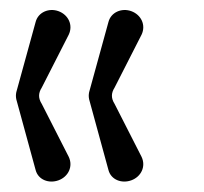

<svg xmlns="http://www.w3.org/2000/svg" viewBox="-20 -454 401 377"><path d="M115 -386C124 -405 114 -425 95 -432C76 -439 55 -430 50 -411L12 -273C11 -268 11 -264 12 -259L50 -120C55 -101 76 -93 95 -100C114 -107 124 -127 115 -146L62 -250C55 -261 55 -271 62 -282ZM258 -386C267 -405 257 -425 238 -432C219 -439 198 -430 193 -411L155 -273C154 -268 154 -264 155 -259L193 -120C198 -101 219 -93 238 -100C257 -107 267 -127 258 -146L205 -250C198 -261 198 -271 205 -282Z"/></svg>

Font: Fabada
Style: Regular
Weight: 400
Designer: deFharo
Foundry: deFharo.com
Version: Version 4.000 2011 initial release